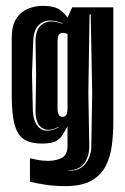

<svg xmlns="http://www.w3.org/2000/svg" viewBox="-20 -520 426 654"><path d="M202 114Q167 114 134 109Q101 104 82 99V19L105 24Q115 26 125.5 27Q136 28 144 28Q170 28 190 18Q210 8 210 -24V-89Q200 -72 192 -59Q184 -46 169 -38.5Q154 -31 122 -31Q85 -31 62.5 -45Q40 -59 30 -94.5Q20 -130 20 -196V-391Q20 -434 36 -457.5Q52 -481 76 -490.5Q100 -500 125 -500Q165 -500 183 -487Q201 -474 210 -460L226 -495H366V-106Q366 -64 361 -25Q356 14 340 45.5Q324 77 291 95.5Q258 114 202 114ZM212 61Q239 63 256.5 51Q274 39 282.5 19Q291 -1 291 -21L294 -204L289 -471H285L281 -204L284 -25Q285 11 267.5 35.5Q250 60 212 60ZM179 -86V-88Q162 -78 145 -78Q125 -78 113 -94Q101 -110 101 -140L103 -268L101 -374Q100 -412 115.5 -429.5Q131 -447 156 -447Q171 -447 192 -439V-441Q170 -450 151 -450Q126 -450 110 -432.5Q94 -415 93 -377L89 -268L92 -140Q94 -109 107 -92Q120 -75 141 -75Q160 -75 179 -86ZM193 -122Q201 -122 205.5 -128.5Q210 -135 210 -152V-405L205 -406Q202 -407 199 -407.5Q196 -408 193 -408Q185 -408 180.5 -401.5Q176 -395 176 -378V-152Q176 -135 180.5 -128.5Q185 -122 193 -122Z"/></svg>

Font: Alumni Sans Inline One
Style: Regular
Weight: 400
Designer: Robert E. Leuschke
Foundry: Robert E. Leuschke
Version: Version 1.100; ttfautohint (v1.8.3)